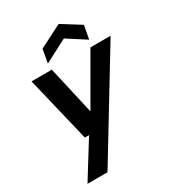

<svg xmlns="http://www.w3.org/2000/svg" viewBox="-222 -847 1072 1188"><g transform="rotate(-30 314.5 -253.0)"><path d="M47 220 206 -36H176L64 -502H209L287 -159L485 -502H629L190 220ZM207 -547 224 -643 387 -726 520 -643 502 -547 370 -632Z"/></g></svg>

Font: DM Sans 16pt
Style: Bold Italic
Weight: 700
Italic angle: -10°
Version: Version 4.004;gftools[0.9.30]